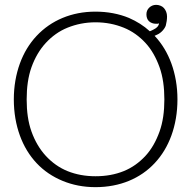

<svg xmlns="http://www.w3.org/2000/svg" viewBox="-20 -764 793 792"><path d="M712 -354C712 -408 703 -458 687 -502C671 -546 648 -584 618 -616H617C621 -618 624 -619 628 -621C645 -628 660 -646 664 -659C667 -671 669 -683 669 -696C669 -710 664 -722 656 -731C649 -739 636 -744 624 -744C612 -744 602 -739 595 -732C588 -725 584 -716 584 -705C584 -694 587 -684 594 -677C601 -670 612 -666 623 -666H630C632 -666 634 -667 636 -668C635 -657 627 -649 615 -643C609 -640 604 -637 598 -635C573 -658 544 -676 512 -690C471 -707 424 -716 374 -716C324 -716 279 -707 238 -690C197 -673 161 -648 131 -616C101 -584 78 -546 62 -502C46 -458 37 -408 37 -354C37 -299 46 -249 62 -205C78 -161 101 -123 131 -91C161 -59 197 -35 238 -18C279 -1 324 8 374 8C424 8 471 -1 512 -18C553 -35 588 -59 618 -91C648 -123 671 -161 687 -205C703 -249 712 -299 712 -354ZM658 -354C658 -304 652 -260 638 -221C624 -182 605 -148 580 -121C555 -94 525 -72 490 -58C455 -44 417 -37 374 -37C332 -37 294 -44 259 -58C224 -72 194 -94 169 -121C144 -148 124 -182 110 -221C96 -260 90 -304 90 -354C90 -403 96 -448 110 -487C124 -526 144 -560 169 -587C194 -614 224 -636 259 -650C294 -664 332 -672 374 -672C417 -672 455 -664 490 -650C525 -636 555 -614 580 -587C605 -560 624 -526 638 -487C652 -448 658 -403 658 -354Z"/></svg>

Font: SVN-Aleo
Style: Light
Weight: 300
Designer: Alessio Laiso
Version: Version 1.2.2